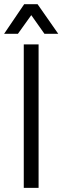

<svg xmlns="http://www.w3.org/2000/svg" viewBox="-48 -904 301 924"><path d="M66.4 -690.4H137.7V0H66.4ZM68.4 -883.8H132.8L232.4 -741.2H166L102.5 -831.1L38.1 -741.2H-28.3Z"/></svg>

Font: Altinn-DIN Condensed
Style: Regular
Weight: 400
Width: 3
Designer: Charles Nix
Foundry: Altinn
Version: Version 2.00